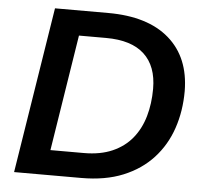

<svg xmlns="http://www.w3.org/2000/svg" viewBox="-51 -759 864 812"><g transform="rotate(5 381.0 -352.5)"><path d="M38 0 150 -705H376Q544 -705 635 -626Q726 -547 727 -404Q727 -319 702 -245.5Q677 -172 626.5 -117Q576 -62 500.5 -31Q425 0 323 0ZM183 -106H325Q395 -106 446 -128.5Q497 -151 529.5 -191Q562 -231 577.5 -285Q593 -339 593 -402Q593 -498 538.5 -548.5Q484 -599 376 -599H261Z"/></g></svg>

Font: Nunito Sans 12pt ExtraLight
Style: Italic
Weight: 200
Italic angle: -9°
Designer: Vernon Adams
Foundry: Vernon Adams
Version: Version 3.101;gftools[0.9.27]